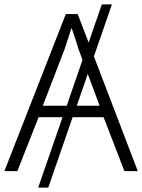

<svg xmlns="http://www.w3.org/2000/svg" viewBox="-20 -780 648 875"><path d="M547 0 452 -246H311L200 75H154L265 -246H156L59 0H0L280 -716H334L384 -586L444 -760H490L408 -523L608 0ZM175 -298H284L356 -507L338 -556Q334 -570 324 -600Q314 -630 306 -653Q298 -627 289 -600.5Q280 -574 274 -555ZM434 -298 380 -443 330 -298Z"/></svg>

Font: BC Sans Light
Style: Regular
Weight: 300
Designer: Monotype Design Team
Foundry: Monotype Imaging Inc.
Version: Version 2.000;GOOG;noto-source:20170915:90ef993387c0